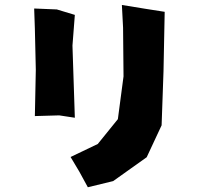

<svg xmlns="http://www.w3.org/2000/svg" viewBox="-20 -748 814 793"><path d="M121.1 -712.9 124 -629.9 127.9 -460 124 -268.6 224.6 -271.5 289.1 -261.7 279.3 -559.6 289.1 -686.5 214.8 -709ZM483.4 -727.5 488.3 -633.8 490.2 -432.6 466.8 -255.9 383.8 -153.3 271.5 -99.6 307.6 -39.1 342.8 25.4 447.3 0 585.9 -98.6 647.5 -230.5 655.3 -453.1 660.2 -699.2 579.1 -711.9Z"/></svg>

Font: MaokenAssortedSans-Lite
Style: Lite
Weight: 400
Version: Version 1.400